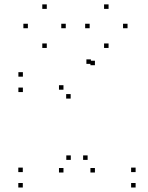

<svg xmlns="http://www.w3.org/2000/svg" viewBox="-20 -824 660 854"><path d="M583.2 10V-10H563.2V10ZM583.2 -58.5V-78.5H563.2V-58.5ZM369.7 -112.8V-132.8H349.7V-112.8ZM402.2 -56.7V-76.7H382.2V-56.7ZM402.2 -533.9V-553.9H382.2V-533.9ZM384.3 -539.9V-559.9H364.3V-539.9ZM81.8 -483V-503H61.8V-483ZM81.8 -414.5V-434.5H61.8V-414.5ZM294.3 -385.5V-405.5H274.3V-385.5ZM262.3 -425V-445H242.3V-425ZM262.3 -56.7V-76.7H242.3V-56.7ZM294.9 -112.8V-132.8H274.9V-112.8ZM81.4 -58.5V-78.5H61.4V-58.5ZM81.4 10V-10H61.4V10ZM272.5 -698.4V-718.4H252.5V-698.4ZM188.1 -784.5V-804.5H168.1V-784.5ZM104 -698.4V-718.4H84V-698.4ZM188.1 -610.7V-630.7H168.1V-610.7ZM547.3 -698.4V-718.4H527.3V-698.4ZM462.9 -784.5V-804.5H442.9V-784.5ZM378.8 -698.4V-718.4H358.8V-698.4ZM462.9 -610.7V-630.7H442.9V-610.7Z"/></svg>

Font: Monaspace Xenon Dots Var
Style: Regular
Weight: 400
Designer: Riley Cran and the Lettermatic Team
Version: Version 1.100 (Monaspace Xenon Dots)